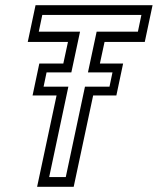

<svg xmlns="http://www.w3.org/2000/svg" viewBox="-20 -720 608 740"><path d="M123 0 198 -352H105.5L131.5 -475H224L242 -558.5H87L117 -700H568L538 -558.5H383L365 -475H454.5L428.5 -352H339L264 0ZM169.5 -37.5H233.5L307.5 -386H402L413.5 -441H319L352.5 -598H511.5L525 -662.5H143L129.5 -598H288.5L255 -441H159.5L148 -386H243.5Z"/></svg>

Font: Tourney
Style: Italic
Weight: 400
Italic angle: -12°
Version: Version 1.015